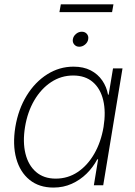

<svg xmlns="http://www.w3.org/2000/svg" viewBox="-20 -849 619 880"><path d="M225.1 10.7Q159.2 10.7 115.5 -24.7Q71.8 -60.1 54.4 -122.8Q37.1 -185.5 50.3 -267.1Q64 -348.6 102.3 -410.9Q140.6 -473.1 196.3 -508.3Q252 -543.5 316.9 -543.5Q362.8 -543.5 395.8 -526.4Q428.7 -509.3 448.7 -480Q468.8 -450.7 475.1 -415H478L498 -535.6H541.5L453.1 0H410.2L429.7 -118.7H425.8Q406.7 -82.5 377 -53.2Q347.2 -23.9 308.8 -6.6Q270.5 10.7 225.1 10.7ZM235.4 -30.3Q291 -30.3 336.2 -60.5Q381.3 -90.8 412.1 -144.3Q442.9 -197.8 454.6 -267.1Q465.8 -336.4 453.1 -389.6Q440.4 -442.9 405.5 -472.9Q370.6 -502.9 315.4 -502.9Q260.3 -502.9 214.4 -472.7Q168.5 -442.4 137.2 -389.2Q106 -335.9 94.7 -267.1Q83.5 -198.2 96.7 -144.8Q109.9 -91.3 145.3 -60.8Q180.7 -30.3 235.4 -30.3ZM343.3 -634.8Q329.1 -634.8 320.3 -645Q311.5 -655.3 314 -669.4Q316.4 -683.6 328.4 -693.6Q340.3 -703.6 355 -703.6Q369.6 -703.6 378.2 -693.6Q386.7 -683.6 384.3 -669.4Q382.3 -655.3 370.1 -645Q357.9 -634.8 343.3 -634.8ZM500 -829.1 493.7 -793.5H252.4L258.8 -829.1Z"/></svg>

Font: Inter 20pt ExtraLight
Style: Italic
Weight: 250
Italic angle: -9.3988°
Version: Version 4.001;git-66647c0bb